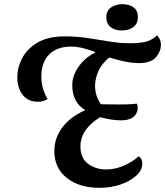

<svg xmlns="http://www.w3.org/2000/svg" viewBox="-20 -877 790 919"><path d="M161 -390Q115 -390 89 -422.5Q63 -455 63 -507Q63 -555 87 -600Q111 -645 161 -674Q211 -703 290 -703Q346 -703 399.5 -695Q453 -687 503.5 -678.5Q554 -670 602 -670Q641 -670 672.5 -676Q704 -682 732 -708Q741 -699 746 -686Q751 -673 750 -659Q749 -628 725 -601.5Q701 -575 645 -575Q615 -575 580 -582Q545 -589 503 -602Q465 -570 450.5 -535.5Q436 -501 435 -471Q434 -418 463 -378Q475 -378 502.5 -377.5Q530 -377 549 -377Q563 -377 588.5 -377.5Q614 -378 635 -381Q639 -373 639 -361Q639 -334 619 -317.5Q599 -301 561 -301Q537 -301 514 -304.5Q491 -308 459 -316Q365 -258 365 -176Q365 -121 401 -93.5Q437 -66 489 -66Q531 -66 572.5 -84Q614 -102 644 -129Q661 -118 661 -94Q661 -63 632.5 -36.5Q604 -10 557 6Q510 22 456 22Q359 22 299.5 -25.5Q240 -73 240 -154Q240 -215 277 -265.5Q314 -316 388 -350Q324 -388 326 -474Q327 -518 358.5 -561Q390 -604 436 -625L434 -629Q404 -640 375.5 -647Q347 -654 320 -654Q253 -654 215.5 -616.5Q178 -579 178 -510Q178 -452 208 -403Q187 -390 161 -390ZM562 -731Q531 -731 510 -747Q489 -763 489 -794Q489 -826 511.5 -841.5Q534 -857 565 -857Q598 -857 619 -842Q640 -827 640 -796Q640 -763 617.5 -747Q595 -731 562 -731Z"/></svg>

Font: Sansita Swashed
Style: Regular
Weight: 400
Designer: Pablo Cosgaya
Foundry: Omnibus-Type
Version: Version 1.003; ttfautohint (v1.8.3)